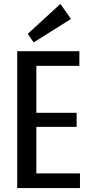

<svg xmlns="http://www.w3.org/2000/svg" viewBox="-20 -962 467 982"><path d="M143 -75H389V0H68V-700H386V-625H143L166 -685V-345L143 -385H372V-313H143L166 -353V-15ZM343 -865 152 -745 122 -789 289 -942Z"/></svg>

Font: Pathway Extreme Condensed Medium
Style: Regular
Weight: 500
Width: 3
Version: Version 1.001;gftools[0.9.26]